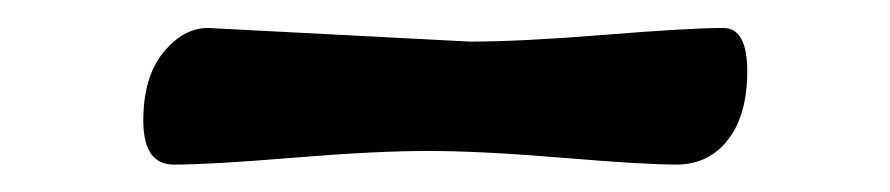

<svg xmlns="http://www.w3.org/2000/svg" viewBox="-20 -755 640 138"><path d="M105 -636.7Q83 -636.7 83 -668.2Q83 -699.7 97.4 -717.3Q111.8 -734.9 129.4 -734.9L317.9 -725.1Q354.5 -725.1 415 -730Q475.6 -734.9 500 -734.9Q517.1 -734.9 517.1 -703.6Q517.1 -672.4 503.2 -654.5Q489.3 -636.7 466.1 -636.7Q442.9 -636.7 384.3 -641.6Q325.7 -646.5 287.6 -646.5Q249.5 -646.5 190.4 -641.6Q131.3 -636.7 105 -636.7Z"/></svg>

Font: Sonsie One
Style: Regular
Weight: 400
Designer: Riccardo De Franceschi
Foundry: Sorkin Type Co
Version: Version 1.003